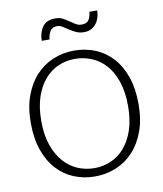

<svg xmlns="http://www.w3.org/2000/svg" viewBox="-90 -891 826 972"><g transform="rotate(-10 323.0 -405.0)"><path d="M325 -638Q382 -638 432 -618Q482 -598 519.5 -557.5Q557 -517 578.5 -456.5Q600 -396 600 -315Q600 -236 578 -176Q556 -116 518 -75Q480 -34 429 -13Q378 8 321 8Q264 8 214 -12Q164 -32 126.5 -72.5Q89 -113 67.5 -173.5Q46 -234 46 -315Q46 -394 68 -454Q90 -514 128 -555Q166 -596 217 -617Q268 -638 325 -638ZM100 -315Q100 -243 118.5 -190.5Q137 -138 168 -103Q199 -68 239.5 -51Q280 -34 325 -34Q369 -34 409 -51Q449 -68 479.5 -103Q510 -138 528 -190.5Q546 -243 546 -315Q546 -388 527.5 -441.5Q509 -495 478 -529Q447 -563 406.5 -579.5Q366 -596 321 -596Q277 -596 237 -579Q197 -562 166.5 -527Q136 -492 118 -439.5Q100 -387 100 -315ZM173 -715Q173 -757 193.5 -786Q214 -815 260 -815Q282 -815 298 -806.5Q314 -798 328 -788Q342 -778 356 -769.5Q370 -761 387 -761Q413 -761 423.5 -777Q434 -793 436 -818H476Q476 -799 470.5 -781.5Q465 -764 454.5 -750.5Q444 -737 428.5 -729Q413 -721 392 -721Q369 -721 351 -729.5Q333 -738 318 -748Q303 -758 289.5 -766.5Q276 -775 263 -775Q237 -775 226 -757Q215 -739 213 -715Z"/></g></svg>

Font: Mukta ExtraLight
Style: Regular
Weight: 275
Designer: Girish Dalvi and Yashodeep Gholap
Foundry: Ek Type
Version: Version 2.538;PS 1.002;hotconv 16.6.51;makeotf.lib2.5.65220;